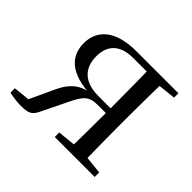

<svg xmlns="http://www.w3.org/2000/svg" viewBox="-129 -672 837 837"><g transform="rotate(45 289.5 -253.5)"><path d="M275.8 -516C148.4 -516 88.7 -460.1 88.7 -378.7C88.7 -300.7 140.1 -243.7 278.2 -240.2L282.8 -248.8C208.8 -242 172.2 -211.1 141.4 -143.5L82 -15.3L128.2 -39.3L15.5 -27.1V0C39.9 4.8 64.3 8.6 89.1 8.6C140.2 8.6 152.5 -3.1 169.5 -41.4L224 -152.8C251.1 -209.4 268.6 -231.3 321.8 -231.3H411.6V-260.6H298C212.5 -260.6 167.8 -301.8 167.8 -377.4C167.8 -444.6 206.6 -485.4 286.7 -485.4H411.6L425.9 -477.4L535.1 -489.1V-516ZM369.4 0H455.5C453.5 -48.6 452.3 -160.1 452.3 -228.5V-288.3C452.3 -355.1 453.5 -467.4 455.5 -516H369.4C371.4 -467.4 372.4 -355.1 372.4 -288.3V-240.4C372.4 -160.1 371.4 -48.6 369.4 0ZM288.7 0H535.1V-27.8L429.5 -38.6H395.5L288.7 -27.8Z"/></g></svg>

Font: Source Han Serif TW VF
Style: Regular
Weight: 250
Designer: Ryoko NISHIZUKA 西塚涼子 (kana & ideographs); Frank Grießhammer (Latin, Greek & Cyrillic); Wenlong ZHANG 张文龙 (bopomofo); San
Foundry: Adobe
Version: Version 2.002;hotconv 1.1.0;makeotfexe 2.6.0